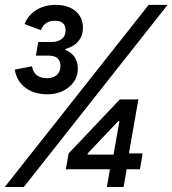

<svg xmlns="http://www.w3.org/2000/svg" viewBox="-22 -750 706 786"><path d="M-2.5 15.5 586.5 -730H664L75.5 15.5ZM415.5 15.5 433 -86 439 -95.5 470 -271 481 -254H462L337 -122V-117H463L476.5 -122H562L551 -57H247.5L259 -122L468.5 -343H544.5L502 -100.5V-88L484 15.5ZM171.5 -364Q117.5 -364 81.8 -391Q46 -418 38.5 -465L109 -478.5Q117 -430 171 -430Q196.5 -430 211 -443.5Q225.5 -457 225.5 -479.5Q225.5 -500 213.8 -511.2Q202 -522.5 174.5 -522.5H125L134.5 -578H187.5Q215.5 -578 231 -590.8Q246.5 -603.5 246.5 -625.5Q246.5 -665 202.5 -665Q160 -665 145.5 -626.5L78.5 -651.5Q93 -688.5 126.8 -709.2Q160.5 -730 206 -730Q257 -730 287.2 -704.5Q317.5 -679 317.5 -636Q317.5 -604 299 -581.5Q280.5 -559 245.5 -549.5L245 -546Q296.5 -525 296.5 -468.5Q296.5 -424 260.8 -394Q225 -364 171.5 -364Z"/></svg>

Font: Google Sans Code
Style: Italic
Weight: 400
Italic angle: -10°
Monospace: yes
Designer: Google Sans Code Authors
Foundry: Google LLC
Version: Version 6.000